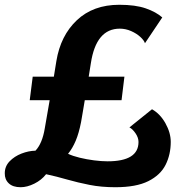

<svg xmlns="http://www.w3.org/2000/svg" viewBox="-33 -774 768 804"><path d="M53.5 10Q21 10 3.8 -6.2Q-13.5 -22.5 -13 -48.5Q-13 -77.5 7.2 -98.5Q27.5 -119.5 57.2 -131Q87 -142.5 115.5 -143Q144 -173 154.5 -236.5L175 -354.5H91.5L104 -453H192.5L203 -518Q220.5 -625 289 -689.5Q357.5 -754 466.5 -754Q534 -754 577.2 -739Q620.5 -724 646.5 -701L574 -593Q570 -605.5 554.2 -619.8Q538.5 -634 515.8 -644Q493 -654 468.5 -654Q369.5 -654 347.5 -509.5L338.5 -453H488L476 -354.5H322Q317.5 -328.5 313.8 -305.5Q310 -282.5 306.5 -263Q297.5 -216.5 284 -184.5Q270.5 -152.5 252 -130Q272 -120.5 301 -113.5Q330 -106.5 361 -102.5Q392 -98.5 417.5 -98.5Q547 -98.5 547 -179.5Q547 -197.5 534.5 -215.8Q522 -234 509 -240.5L603.5 -316.5Q637.5 -297.5 659.8 -257.8Q682 -218 682 -180Q682 -127 660.5 -84Q639 -41 588.2 -15.5Q537.5 10 450 10Q391 10 341.8 0.2Q292.5 -9.5 248.2 -22.2Q204 -35 160 -44.5Q141 -20 110.8 -5Q80.5 10 53.5 10Z"/></svg>

Font: Merriweather Sans Italic
Style: Bold
Weight: 700
Italic angle: -7.5°
Designer: Eben Sorkin
Foundry: Eben Sorkin
Version: Version 1.008; ttfautohint (v1.7.19-72a1) -l 8 -r 50 -G 200 